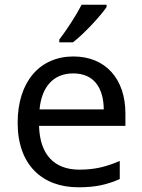

<svg xmlns="http://www.w3.org/2000/svg" viewBox="-20 -786 604 816"><path d="M433 -756V-766H327C304 -721 261 -655 232 -618V-606H290C337 -642 408 -719 433 -756ZM292 -546C150 -546 55 -440 55 -264C55 -85 160 10 313 10C386 10 434 -1 489 -25V-102C433 -78 385 -65 317 -65C210 -65 149 -130 146 -251H513V-304C513 -450 429 -546 292 -546ZM291 -474C380 -474 420 -412 421 -321H148C157 -417 207 -474 291 -474Z"/></svg>

Font: Noto Sans Gurmukhi UI
Style: Regular
Weight: 400
Designer: Jelle Bosma - Monotype Design Team
Foundry: Monotype Imaging Inc.
Version: Version 2.004